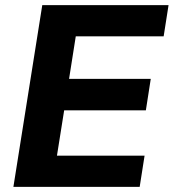

<svg xmlns="http://www.w3.org/2000/svg" viewBox="-20 -725 674 745"><path d="M32 0 144 -705H634L615 -584H274L248 -419H565L546 -297H229L201 -121H541L522 0Z"/></svg>

Font: Mulish ExtraBold
Style: Italic
Weight: 800
Italic angle: -9°
Designer: Vernon Adams
Foundry: Vernon Adams
Version: Version 3.603; ttfautohint (v1.8.3)